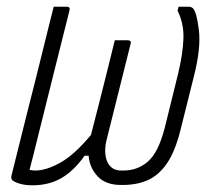

<svg xmlns="http://www.w3.org/2000/svg" viewBox="-20 -546 640 572"><path d="M322 -426H361Q372 -426 369 -415Q351 -344 333.5 -273Q316 -202 298 -131Q288 -91 299.5 -64.5Q311 -38 341 -38H348Q390 -38 421 -65Q452 -92 471 -166L511 -328Q525 -387 526.5 -431.5Q528 -476 509 -514L512 -526H542Q550 -526 555 -521Q566 -510 572.5 -456.5Q579 -403 558 -320L517 -156Q501 -93 476.5 -58Q452 -23 419.5 -9Q387 5 347 5H340Q295 5 271 -20.5Q247 -46 244 -82H232Q200 -37 163 -15.5Q126 6 77 6Q54 6 38 1Q22 -4 17 -9Q12 -14 14 -22Q29 -81 40 -126.5Q51 -172 62 -214.5Q73 -257 85.5 -307Q98 -357 115 -426Q120 -446 127 -474.5Q134 -503 140 -526H179Q190 -526 187 -515Q163 -418 139.5 -325.5Q116 -233 93 -139Q87 -114 80.5 -88.5Q74 -63 68 -40Q72 -39 76.5 -38.5Q81 -38 86 -38Q117 -38 159 -61Q201 -84 251 -144Q264 -195 275.5 -239.5Q287 -284 298 -329Q309 -374 322 -426Z"/></svg>

Font: Recursive Mn Lnr St Lt
Style: Italic
Weight: 300
Italic angle: -15°
Monospace: yes
Version: Version 1.079;hotconv 1.0.112;makeotfexe 2.5.65598; ttfautoh